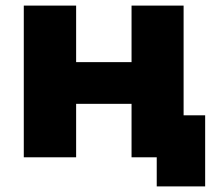

<svg xmlns="http://www.w3.org/2000/svg" viewBox="-20 -562 771 686"><path d="M713 -150H636V-542H450V-340H252V-542H65V0H252V-191H450V0H540V104H713Z"/></svg>

Font: Montserrat-Alt1 ExtBd
Style: Regular
Weight: 800
Designer: Differentunic
Foundry: Differentunic
Version: Version 7.222